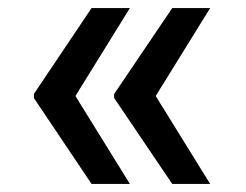

<svg xmlns="http://www.w3.org/2000/svg" viewBox="-20 -534 609 476"><path d="M64 -291V-301L207 -514H302L167 -296L302 -78H207ZM263 -291V-301L407 -514H501L366 -296L501 -78H407Z"/></svg>

Font: Sinter Medium
Style: Regular
Weight: 500
Foundry: Adobe & rsms
Version: Version 1.000